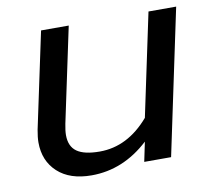

<svg xmlns="http://www.w3.org/2000/svg" viewBox="-66 -609 760 697"><g transform="rotate(-10 314.0 -260.0)"><path d="M48 -136Q48 -155 53 -182L128 -535H230L156 -186Q151 -161 151 -145Q151 -103 178 -84Q205 -65 262 -65Q365 -65 444 -157L524 -535H626L513 0H414L429 -72Q335 15 218 15Q138 15 93 -26.5Q48 -68 48 -136Z"/></g></svg>

Font: Prompt
Style: Italic
Weight: 400
Italic angle: -12°
Designer: Katatrad Team
Foundry: CadsonDemak
Version: Version 1.001